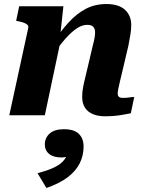

<svg xmlns="http://www.w3.org/2000/svg" viewBox="-20 -571 726 951"><path d="M26 0H202L285 -392H278L294 -540H75L60 -468L69 -466Q86 -463 98 -458.5Q110 -454 116 -448Q122 -442 120 -433ZM587 -222 616 -345Q622 -375 626 -400.5Q630 -426 630 -447Q630 -494 599 -522.5Q568 -551 507 -551Q450 -551 404.5 -527Q359 -503 319.5 -459.5Q280 -416 241 -358L246 -304Q277 -349 305.5 -381Q334 -413 360.5 -430.5Q387 -448 412 -448Q433 -448 442 -438Q451 -428 451 -411Q451 -399 448.5 -384Q446 -369 440 -347L413 -232Q403 -191 397 -165Q391 -139 389 -122Q387 -105 387 -91Q387 -59 401 -37.5Q415 -16 440.5 -5.5Q466 5 500 5Q524 5 547 3Q570 1 590.5 -3Q611 -7 628 -10L645 -91Q638 -91 629 -89.5Q620 -88 609.5 -87Q599 -86 589 -86Q576 -86 569.5 -91Q563 -96 563 -108Q563 -115 565.5 -129Q568 -143 573.5 -165.5Q579 -188 587 -222ZM210 360 166 287Q211 275 241.5 261.5Q272 248 290 230Q308 212 315 187Q318 183 321 183Q324 183 327 186Q330 189 330 194Q322 201 311 205Q300 209 286 209Q245 209 223.5 191.5Q202 174 202 144Q202 112 226 90.5Q250 69 296 69Q347 69 370.5 92Q394 115 394 154Q394 200 374.5 238.5Q355 277 314.5 307.5Q274 338 210 360Z"/></svg>

Font: Roboto Serif
Style: Bold Italic
Weight: 700
Italic angle: -10°
Designer: Greg Gazdowicz
Foundry: Commercial Type
Version: Version 1.008